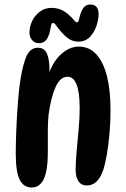

<svg xmlns="http://www.w3.org/2000/svg" viewBox="-20 -834 561 853"><path d="M148 -622Q177 -622 188.5 -596Q200 -570 200 -519Q200 -507 198.5 -493.5Q197 -480 194 -469L192 -489Q210 -554 248.5 -590.5Q287 -627 330 -627Q377 -627 408.5 -592Q440 -557 455.5 -494Q471 -431 471 -345Q471 -292 466.5 -240.5Q462 -189 454.5 -146.5Q447 -104 438 -77Q426 -43 408 -26.5Q390 -10 366 -10Q341 -10 328.5 -29Q316 -48 316 -80Q316 -114 320.5 -162.5Q325 -211 329.5 -261.5Q334 -312 334 -353Q334 -493 280 -493Q248 -493 227.5 -448.5Q207 -404 196 -326Q193 -299 192.5 -259Q192 -219 192.5 -179.5Q193 -140 191 -113Q186 -53 168 -27Q150 -1 121 -1Q85 -1 67.5 -35.5Q50 -70 50 -152Q50 -194 52 -246Q54 -298 57.5 -350.5Q61 -403 66 -446Q76 -527 93.5 -574.5Q111 -622 148 -622ZM209 -799Q238 -799 262 -785.5Q286 -772 312 -741Q318 -734 323 -735Q328 -736 330 -743Q337 -778 348.5 -796Q360 -814 381 -814Q418 -814 418 -771Q418 -749 409 -720.5Q400 -692 380 -670.5Q360 -649 327 -649Q299 -649 275.5 -669Q252 -689 227 -724Q221 -733 214.5 -732Q208 -731 206 -716Q200 -677 187.5 -659.5Q175 -642 153 -642Q134 -642 122.5 -656Q111 -670 111 -689Q111 -717 123.5 -742Q136 -767 158 -783Q180 -799 209 -799Z"/></svg>

Font: DynaPuff Condensed
Style: Regular
Weight: 400
Width: 3
Designer: Toshi Omagari, Jennifer Daniel
Foundry: Google Fonts
Version: Version 2.000